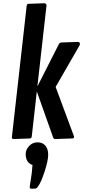

<svg xmlns="http://www.w3.org/2000/svg" viewBox="-20 -846 519 1171"><path d="M432.1 -10.3Q432.1 -1.5 418.9 -1.5L314.9 2Q307.6 1.5 304.2 -7.3L204.6 -288.1L173.8 -14.6Q172.9 -7.8 170.4 -4.9Q168 -2 161.1 -1.5L63 2Q52.2 1 52.2 -7.3L142.6 -809.6Q143.6 -816.4 146 -819.3Q148.4 -822.3 155.3 -822.8L251 -826.2Q263.7 -824.7 263.7 -813L208 -318.8L337.9 -574.7Q343.8 -586.4 354 -586.9L455.1 -590.3Q467.3 -588.9 467.3 -579.1Q467.3 -573.7 465.3 -569.3L319.3 -315.9L430.7 -16.1Q432.1 -12.7 432.1 -10.3ZM211.9 291.5Q204.1 303.2 196 304.2Q188 305.2 174.6 305.2Q161.1 305.2 161.1 296.9Q161.1 288.6 168 249.3Q174.8 210 178.2 160.2Q157.7 153.3 147.2 136.5Q136.7 119.6 136.7 93.3Q136.7 66.9 157.7 44.4Q178.7 22 209.2 22Q239.7 22 256.8 42.5Q273.9 63 273.9 97.9Q273.9 132.8 252.4 199.2Q231 265.6 211.9 291.5Z"/></svg>

Font: Contrail One
Style: Regular
Weight: 400
Designer: Riccardo De Franceschi
Foundry: Sorkin Type Co.
Version: Version 1.003